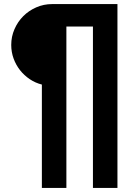

<svg xmlns="http://www.w3.org/2000/svg" viewBox="-20 -720 675 940"><path d="M185 -306Q153 -314 125.5 -332.5Q98 -351 78 -376.5Q58 -402 46.5 -433.5Q35 -465 35 -500Q35 -541 51 -577.5Q67 -614 94 -641Q121 -668 157.5 -684Q194 -700 235 -700H555V200H435V-590H305V200H185Z"/></svg>

Font: Golos Text DemiBold
Style: Regular
Weight: 600
Designer: A.Korolkova, Vitaly Kuzmin
Foundry: ParaType Ltd
Version: Version 2.002